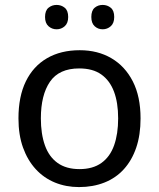

<svg xmlns="http://www.w3.org/2000/svg" viewBox="-20 -750 645 780"><path d="M551 -269Q551 -202 533.5 -150.5Q516 -99 483.5 -63Q451 -27 404.5 -8.5Q358 10 301 10Q248 10 203 -8.5Q158 -27 125 -63Q92 -99 73.5 -150.5Q55 -202 55 -269Q55 -358 85 -419.5Q115 -481 171 -513.5Q227 -546 304 -546Q377 -546 432.5 -513.5Q488 -481 519.5 -419.5Q551 -358 551 -269ZM146 -269Q146 -206 162.5 -159.5Q179 -113 214 -88Q249 -63 303 -63Q357 -63 392 -88Q427 -113 443.5 -159.5Q460 -206 460 -269Q460 -333 443 -378Q426 -423 391.5 -447.5Q357 -472 302 -472Q220 -472 183 -418Q146 -364 146 -269ZM163 -681Q163 -707 177 -718.5Q191 -730 210 -730Q229 -730 243 -718.5Q257 -707 257 -681Q257 -656 243 -643.5Q229 -631 210 -631Q191 -631 177 -643.5Q163 -656 163 -681ZM351 -681Q351 -707 364.5 -718.5Q378 -730 397 -730Q416 -730 430 -718.5Q444 -707 444 -681Q444 -656 430 -643.5Q416 -631 397 -631Q378 -631 364.5 -643.5Q351 -656 351 -681Z"/></svg>

Font: Noto Sans Khmer UI
Style: Regular
Weight: 400
Designer: Danh Hong and the Monotype Design Team
Foundry: Monotype Imaging Inc.
Version: Version 2.002